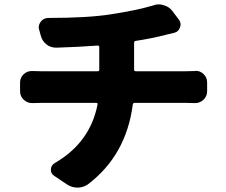

<svg xmlns="http://www.w3.org/2000/svg" viewBox="-20 -813 1040 883"><path d="M596.7 -492.2Q596.7 -485.4 604.5 -485.4H835.9Q847.7 -485.4 876 -486.3Q877.9 -487.3 879.9 -487.3Q900.4 -487.3 916 -472.7Q932.6 -457 932.6 -433.6V-393.6Q932.6 -370.1 916 -354.5Q899.4 -338.9 877.9 -338.9Q877 -338.9 875 -338.9Q854.5 -339.8 838.9 -339.8H599.6Q591.8 -339.8 590.8 -333Q560.5 -98.6 383.8 35.2Q362.3 49.8 336.9 49.8Q336.9 49.8 335.9 49.8Q310.5 49.8 288.1 35.2L228.5 -4.9Q213.9 -14.6 213.9 -32.2Q213.9 -52.7 232.4 -63.5Q394.5 -157.2 428.7 -333Q429.7 -339.8 422.9 -339.8H168Q151.4 -339.8 129.9 -338.9Q127.9 -338.9 127 -338.9Q105.5 -338.9 88.9 -354.5Q72.3 -370.1 72.3 -393.6V-433.6Q72.3 -456.1 88.9 -471.7Q104.5 -486.3 126 -486.3Q127.9 -486.3 129.9 -486.3Q149.4 -485.4 167 -485.4H429.7Q436.5 -485.4 436.5 -492.2V-596.7Q436.5 -603.5 429.7 -603.5Q336.9 -596.7 240.2 -593.8Q239.3 -593.8 238.3 -593.8Q213.9 -593.8 195.3 -607.4Q174.8 -623 168 -647.5L160.2 -675.8Q158.2 -681.6 158.2 -687.5Q158.2 -701.2 168 -713.9Q180.7 -730.5 203.1 -730.5Q383.8 -730.5 489.3 -747.1Q610.4 -765.6 684.6 -788.1Q697.3 -793 710 -793Q721.7 -793 732.4 -789.1Q757.8 -782.2 772.5 -762.7L802.7 -722.7Q810.5 -711.9 810.5 -700.2Q810.5 -693.4 807.6 -686.5Q800.8 -667 781.2 -662.1Q757.8 -656.2 748 -654.3Q681.6 -636.7 604.5 -625Q596.7 -624 596.7 -616.2Z"/></svg>

Font: Gen Jyuu Gothic Heavy
Style: Bold
Weight: 900
Designer: [Source Han Sans]
Ryoko NISHIZUKA  (kana & ideographs); Paul D. Hunt (Latin, Greek & Cyrillic); Wenlong ZHANG  (bopomofo
Version: Version 1.002.20150607